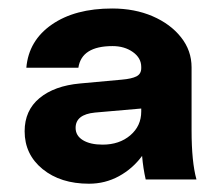

<svg xmlns="http://www.w3.org/2000/svg" viewBox="-20 -680 516 452"><path d="M431 -373Q431 -299 442.5 -257.5H323Q317 -283.5 314.5 -313Q292.5 -283 260 -265.2Q227.5 -247.5 189.5 -247.5Q122.5 -247.5 80.2 -282Q38 -316.5 38 -371Q38 -420 73 -449Q108 -478 168.5 -483.5L267 -492.5Q290 -494.5 301.2 -500.2Q312.5 -506 312.5 -519.5V-522.5Q312.5 -543.5 292.8 -557.5Q273 -571.5 245 -571.5Q172 -571.5 164.5 -520.5H42Q47.5 -584.5 102 -622.2Q156.5 -660 244 -660Q297 -660 339.2 -641.8Q381.5 -623.5 406.2 -592.2Q431 -561 431 -521.5ZM158 -379Q158 -360.5 175.2 -350Q192.5 -339.5 221.5 -339.5Q261 -339.5 286.8 -361.5Q312.5 -383.5 312.5 -417.5V-424.5L203.5 -415Q158 -410.5 158 -379Z"/></svg>

Font: Overused Grotesk
Style: Bold
Weight: 710
Version: Version 0.004